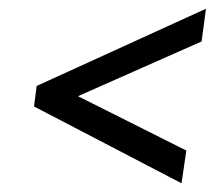

<svg xmlns="http://www.w3.org/2000/svg" viewBox="-20 -570 503 440"><path d="M452 -550 442 -475 119 -332 124 -367 407 -225 396 -150 58 -326 64 -373Z"/></svg>

Font: Pathway Extreme Condensed Medium
Style: Italic
Weight: 500
Width: 3
Italic angle: -8°
Version: Version 1.001;gftools[0.9.26]